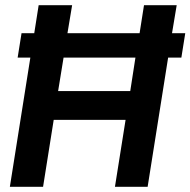

<svg xmlns="http://www.w3.org/2000/svg" viewBox="-20 -720 734 740"><path d="M18 0 97 -498H48L63 -592H112L129 -700H258L240 -592H518L535 -700H661L643 -592H694L679 -498H628L549 0H423L464 -258H187L146 0ZM204 -369H482L502 -498H225Z"/></svg>

Font: Georama SemiBold
Style: Italic
Weight: 600
Italic angle: -9°
Designer: Jean-Baptiste Levee
Foundry: Production Type
Version: Version 1.000